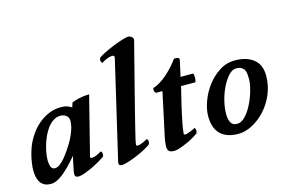

<svg xmlns="http://www.w3.org/2000/svg" viewBox="-97 -981 1804 1212"><g transform="rotate(-15 805.0 -374.5)"><path d="M259 -19Q259 -22 261.5 -34Q264 -46 267 -61.5Q270 -77 274 -94.5Q278 -112 281 -125Q227 -60 182.5 -24.5Q138 11 102 11Q78 11 61 2.5Q44 -6 34 -21Q24 -36 19.5 -56Q15 -76 15 -99Q15 -121 18.5 -145.5Q22 -170 27.5 -192.5Q33 -215 40 -235.5Q47 -256 54 -271Q67 -299 88.5 -329Q110 -359 139.5 -384Q169 -409 206 -425Q243 -441 287 -441Q312 -441 328.5 -434.5Q345 -428 356 -421L365 -450Q384 -459 415 -466Q446 -473 480 -473L384 -93Q382 -84 389 -82Q396 -80 407.5 -83Q419 -86 433 -92.5Q447 -99 458 -106Q459 -104 462 -101Q465 -98 466 -90Q467 -79 463 -71Q448 -60 425 -46.5Q402 -33 377 -21Q352 -9 327.5 0Q303 9 286 11Q273 11 265 6.5Q257 2 259 -19ZM322 -329Q326 -359 311.5 -373Q297 -387 277 -389Q261 -391 242 -385Q223 -379 201 -358Q184 -342 169 -316Q154 -290 143 -259.5Q132 -229 125.5 -197Q119 -165 119 -137Q120 -117 123 -105.5Q126 -94 130.5 -88Q135 -82 140.5 -80Q146 -78 151 -78Q166 -78 180.5 -88Q195 -98 208 -112Q221 -126 232 -141Q243 -156 251 -167Q261 -182 273 -201.5Q285 -221 295 -242Q305 -263 312 -283.5Q319 -304 321 -320Z M843 -730Q843 -729 836 -702.5Q829 -676 818 -633Q807 -590 793 -535Q779 -480 764 -422Q749 -364 735 -308Q721 -252 709.5 -206Q698 -160 691 -129.5Q684 -99 684 -93Q684 -91 683.5 -88.5Q683 -86 685 -84Q687 -81 695 -81.5Q703 -82 714 -85.5Q725 -89 736.5 -94.5Q748 -100 758 -106Q766 -101 766.5 -89.5Q767 -78 762 -70Q748 -59 723 -45.5Q698 -32 670 -20Q642 -8 614.5 1Q587 10 569 12Q561 12 552.5 9Q544 6 546 -11L694 -644Q695 -648 696 -653Q697 -658 696.5 -661.5Q696 -665 693 -667.5Q690 -670 682 -670Q668 -670 648.5 -662Q629 -654 612 -643Q597 -658 607 -678Q621 -689 648.5 -702.5Q676 -716 706 -728.5Q736 -741 764.5 -750Q793 -759 810 -761Q823 -761 834 -752Q845 -743 843 -730Z M993 -86Q992 -84 992 -81Q992 -74 995 -73Q997 -71 1004 -71Q1007 -71 1011 -72Q1022 -76 1035 -80.5Q1048 -85 1068 -96Q1075 -88 1075 -79Q1075 -72 1074 -68Q1073 -64 1071 -60Q1057 -49 1035 -36.5Q1013 -24 989 -13.5Q965 -3 943.5 4Q922 11 909 11Q881 11 872.5 1Q864 -9 864 -30Q864 -54 872 -92Q890 -175 901.5 -229Q913 -283 920 -315Q927 -347 929.5 -359.5Q932 -372 932 -373H889Q881 -381 880 -392Q879 -403 883 -407Q905 -413 929.5 -428.5Q954 -444 977 -464.5Q1000 -485 1020.5 -508Q1041 -531 1056 -552H1062Q1076 -552 1083.5 -548.5Q1091 -545 1089 -534L1066 -430H1148Q1153 -422 1153 -403Q1153 -384 1148 -373H1054Q1054 -371 1050 -355.5Q1046 -340 1040 -316Q1034 -292 1027 -261.5Q1020 -231 1013 -199.5Q1006 -168 1000.5 -138.5Q995 -109 993 -86Z M1335 -51Q1363 -51 1389 -78.5Q1415 -106 1435 -146Q1455 -186 1467.5 -230Q1480 -274 1480 -307Q1480 -324 1478.5 -339Q1477 -354 1470.5 -365.5Q1464 -377 1451.5 -384Q1439 -391 1417 -391Q1393 -391 1369.5 -366Q1346 -341 1326.5 -302.5Q1307 -264 1295 -217Q1283 -170 1283 -127Q1283 -95 1294.5 -73Q1306 -51 1335 -51ZM1170 -144Q1170 -189 1189 -241Q1208 -293 1241.5 -337.5Q1275 -382 1321.5 -412Q1368 -442 1423 -442Q1499 -442 1544.5 -406Q1590 -370 1590 -299Q1590 -234 1566 -177.5Q1542 -121 1503.5 -79Q1465 -37 1418.5 -12.5Q1372 12 1327 12Q1250 12 1210 -27.5Q1170 -67 1170 -144Z"/></g></svg>

Font: Lusitana
Style: Bold Italic
Weight: 700
Designer: Ana Paula Megda
Foundry: Ana Paula Megda
Version: Version 1.000; ttfautohint (v1.1) -l 8 -r 50 -G 200 -x 14 -D